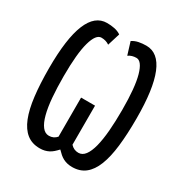

<svg xmlns="http://www.w3.org/2000/svg" viewBox="-170 -851 941 989"><g transform="rotate(30 300.0 -356.5)"><path d="M341.8 -90.8Q360.8 -69.8 388.2 -69.8Q411.6 -69.8 428 -91.6Q444.3 -113.3 454.6 -153.3Q464.8 -193.4 469.5 -249.3Q474.1 -305.2 474.1 -374Q474.1 -508.3 455.1 -575.7Q436 -643.1 403.8 -643.1Q377 -643.1 356.9 -628.9L334 -703.1Q350.6 -714.4 372.1 -718.8Q393.6 -723.1 417 -723.1Q488.3 -723.1 524.2 -635.5Q560.1 -547.9 560.1 -373Q560.1 -279.3 551.8 -207.8Q543.5 -136.2 524.4 -87.9Q505.4 -39.6 474.1 -14.9Q442.9 9.8 397 9.8Q380.9 9.8 367.7 6.6Q354.5 3.4 343.3 -2.4Q332 -8.3 321.5 -17.3Q311 -26.4 299.8 -38.1Q289.1 -26.4 278.8 -17.3Q268.6 -8.3 257.3 -2.4Q246.1 3.4 233.2 6.6Q220.2 9.8 204.1 9.8Q158.2 9.8 127 -14.9Q95.7 -39.6 76.4 -87.9Q57.1 -136.2 48.6 -207.8Q40 -279.3 40 -373Q40 -547.9 75.9 -635.5Q111.8 -723.1 183.1 -723.1Q206.5 -723.1 228 -718.8Q249.5 -714.4 266.1 -703.1L243.2 -628.9Q223.1 -643.1 195.8 -643.1Q163.6 -643.1 144.8 -575.7Q126 -508.3 126 -374Q126 -305.2 130.6 -249.3Q135.3 -193.4 145.8 -153.3Q156.2 -113.3 172.9 -91.6Q189.5 -69.8 212.9 -69.8Q240.7 -69.8 258.8 -90.8V-323.2H341.8Z"/></g></svg>

Font: Droid Sans Mono
Style: Regular
Weight: 400
Monospace: yes
Foundry: Ascender Corporation
Version: Version 1.00 build 112